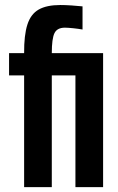

<svg xmlns="http://www.w3.org/2000/svg" viewBox="-20 -764 480 784"><path d="M78.5 0H191.5V-456H288V0H401V-547H191.5Q191.5 -606.5 202.5 -628.8Q213.5 -651 245 -651Q256.5 -651 278.2 -648.8Q300 -646.5 317 -643.5V-738Q297 -740 271.8 -741.8Q246.5 -743.5 226.5 -743.5Q170.5 -743.5 138 -725Q105.5 -706.5 91.8 -663.5Q78 -620.5 78.5 -547H17V-456H78.5Z"/></svg>

Font: League Gothic SemiExpanded
Style: Regular
Weight: 400
Width: 6
Designer: The League of Moveable Type
Version: Version 1.600; ttfautohint (v1.8.3)